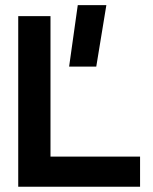

<svg xmlns="http://www.w3.org/2000/svg" viewBox="-20 -712 584 732"><path d="M276.5 -692.5H385.5L347 -458H243.5ZM514 0H49.5V-650.5H172.5V-115H514Z"/></svg>

Font: Overused Grotesk SemiBold
Style: Regular
Weight: 610
Version: Version 0.004